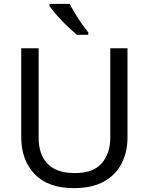

<svg xmlns="http://www.w3.org/2000/svg" viewBox="-20 -964 771 994"><path d="M640 -252Q640 -178 610 -118.5Q580 -59 518.5 -24.5Q457 10 362 10Q229 10 159.5 -62.5Q90 -135 90 -254V-714H180V-251Q180 -164 226.5 -116Q273 -68 367 -68Q464 -68 507.5 -119.5Q551 -171 551 -252V-714H640ZM341 -944Q352 -922 368.5 -894.5Q385 -867 403.5 -841Q422 -815 437 -796V-784H378Q361 -798 340 -817.5Q319 -837 298.5 -858.5Q278 -880 261.5 -900Q245 -920 236 -934V-944Z"/></svg>

Font: Noto Sans Javanese
Style: Regular
Weight: 400
Designer: Monotype Design Team
Foundry: Monotype Imaging Inc.
Version: Version 2.004